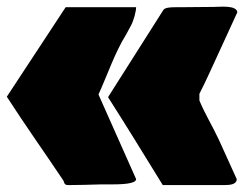

<svg xmlns="http://www.w3.org/2000/svg" viewBox="-30 -531 716 563"><path d="M-10 -247.4C42.1 -166.3 102.9 -80.8 156.2 -1C159.2 10.7 163.1 11.7 170.9 11.7C201.2 11.7 229.5 10.7 261.7 9.8H290C325.2 9.8 369.1 8.8 369.1 -5.9L258.8 -253.9C285 -311.3 306.6 -376.5 339.8 -429.7L353.5 -455.1C362.3 -470.7 369.1 -498 369.1 -509.8H162.5ZM286.8 -246.1C338.8 -164.7 396.5 -70.9 447.3 11.7H627C645.5 11.7 664.1 9.8 664.1 -5.9L612.3 -120.1C593.7 -160.2 570.3 -198.2 554.7 -236.3V-255.9C574.2 -293.9 591.8 -334 611.3 -376L666 -495.1C663.1 -516.6 616.2 -510.7 595.7 -510.7C561.5 -510.7 528.3 -509.8 494.1 -509.8H483.4C468.7 -509.8 454.1 -508.8 449.2 -502Z"/></svg>

Font: Bowlby One SC
Style: Regular
Weight: 400
Width: 1
Version: Version 1.2